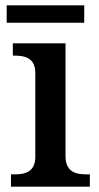

<svg xmlns="http://www.w3.org/2000/svg" viewBox="-20 -698 371 718"><path d="M5 -613H295V-678H5ZM21 0H316V-46H304C264 -46 225 -54 225 -115V-536H28V-490H34C72 -490 112 -482 112 -425V-112C112 -54 73 -46 34 -46H21Z"/></svg>

Font: Noto Naskh Arabic UI Medium
Style: Regular
Weight: 500
Designer: Monotype Design Team, David Williams, Mohamad Dakak and Nizar Qandah
Foundry: Monotype Imaging Inc.
Version: Version 2.014